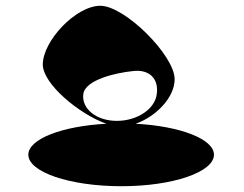

<svg xmlns="http://www.w3.org/2000/svg" viewBox="-20 -888 843 664"><path d="M78 -353C78 -293 221 -244 400 -244C578 -244 720 -293 720 -353C720 -407 603 -452 449 -460C518 -484 584 -550 584 -614C584 -696 412 -868 327 -868C242 -868 128 -746 128 -665C128 -597 256 -492 348 -460C194 -452 78 -407 78 -353ZM268 -562C274 -612 380 -636 438 -642C497 -650 530 -615 522 -562C516 -512 456 -470 384 -470C313 -470 262 -512 268 -562Z"/></svg>

Font: Ampere
Style: Regular
Weight: 400
Version: Version 1